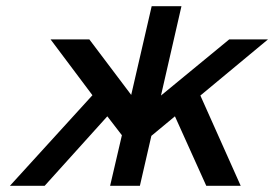

<svg xmlns="http://www.w3.org/2000/svg" viewBox="-20 -599 884 619"><path d="M12 0 278 -292 143 -472H268L403 -293L469 -579H565L499 -291L719 -472H844L626 -291L756 0H645L544 -224L468 -161L431 0H335L373 -163L326 -224L124 0Z"/></svg>

Font: Coval
Style: Medium Italic
Weight: 500
Foundry: Context Ltd
Version: Version 001.000